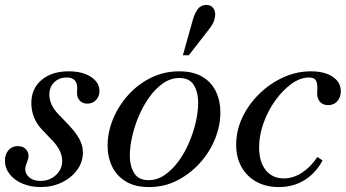

<svg xmlns="http://www.w3.org/2000/svg" viewBox="-25 -744 1401 778"><path d="M140 14Q99 14 66 0Q33 -14 14 -38.5Q-5 -63 -5 -93Q-5 -119 9.5 -135.5Q24 -152 47 -152Q72 -152 84 -134Q96 -116 86 -91L81 -77Q71 -51 88 -31Q105 -11 139 -11Q176 -11 201.5 -34.5Q227 -58 227 -92Q227 -134 186 -176L146 -218Q102 -264 102 -327Q102 -385 143.5 -420Q185 -455 253 -455Q309 -455 343.5 -432.5Q378 -410 378 -375Q378 -353 364 -338.5Q350 -324 329 -324Q310 -324 298.5 -336Q287 -348 287 -367L288 -386Q288 -430 246 -430Q215 -430 195 -411Q175 -392 175 -361Q175 -319 211 -282L254 -237Q284 -205 297.5 -179Q311 -153 311 -126Q311 -88 288 -56Q265 -24 226 -5Q187 14 140 14Z M579 14Q522 14 485 -8.5Q448 -31 429.5 -69Q411 -107 411 -154Q411 -208 433 -261.5Q455 -315 494.5 -359Q534 -403 587 -429Q640 -455 701 -455Q758 -455 795 -433Q832 -411 850 -373Q868 -335 868 -289Q868 -235 846.5 -181.5Q825 -128 785.5 -84Q746 -40 693.5 -13Q641 14 579 14ZM577 -14Q612 -14 642.5 -35Q673 -56 698 -90Q723 -124 741 -166Q759 -208 768.5 -250Q778 -292 778 -328Q778 -370 760.5 -399Q743 -428 702 -428Q667 -428 636.5 -407Q606 -386 581 -351.5Q556 -317 538 -275Q520 -233 510.5 -190.5Q501 -148 501 -113Q501 -72 518.5 -43Q536 -14 577 -14ZM716 -520 757 -666Q765 -693 777.5 -708.5Q790 -724 812 -724Q828 -724 837.5 -713Q847 -702 847 -686Q847 -674 842 -659Q837 -644 817 -619L740 -520Z M1105 14Q1053 14 1014 -7.5Q975 -29 953.5 -67.5Q932 -106 932 -157Q932 -215 957 -268Q982 -321 1025.5 -363.5Q1069 -406 1123 -430.5Q1177 -455 1235 -455Q1290 -455 1323 -433Q1356 -411 1356 -374Q1356 -350 1342 -334Q1328 -318 1305 -318Q1284 -318 1272 -331Q1260 -344 1260 -367L1261 -386Q1261 -411 1253.5 -420.5Q1246 -430 1227 -430Q1192 -430 1156.5 -404.5Q1121 -379 1091 -337.5Q1061 -296 1043 -246Q1025 -196 1025 -147Q1025 -88 1052 -54.5Q1079 -21 1125 -21Q1163 -21 1199 -44.5Q1235 -68 1261 -108L1282 -94Q1255 -43 1209.5 -14.5Q1164 14 1105 14Z"/></svg>

Font: Baskervville Medium
Style: Italic
Weight: 500
Italic angle: -18°
Version: Version 1.100